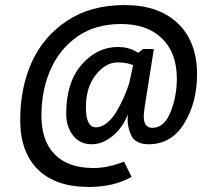

<svg xmlns="http://www.w3.org/2000/svg" viewBox="-20 -730 860 760"><path d="M486 -277Q457 -204 396 -172Q371 -159 343 -159Q296 -159 269 -194Q242 -229 242 -280Q242 -404 303 -474Q364 -544 447 -544Q488 -544 518 -526L528 -521L546 -536H589L553 -309Q549 -277 549 -270Q549 -224 583 -224Q630 -224 655 -286.5Q680 -349 680 -418Q680 -521 621 -578Q562 -635 459.5 -635Q357 -635 286.5 -585.5Q216 -536 180 -454.5Q144 -373 144 -272.5Q144 -172 197 -118.5Q250 -65 349 -65Q402 -65 454 -84L471 -90L501 -30Q431 10 332 10Q200 10 130 -59Q60 -128 60 -255Q60 -382 105.5 -483.5Q151 -585 245 -647.5Q339 -710 473.5 -710Q608 -710 684 -637.5Q760 -565 760 -435Q760 -325 709.5 -242Q659 -159 568 -159Q515 -159 498 -197Q485 -228 485 -258ZM492 -403 507 -472Q482 -483 446 -483Q398 -483 359 -433.5Q320 -384 320 -305Q320 -226 360 -226Q382 -226 404 -244Q426 -262 441 -288Q471 -340 486 -385Z"/></svg>

Font: Bitter
Style: Italic
Weight: 400
Italic angle: -9°
Designer: Sol Matas
Foundry: Sol Matas
Version: Version 1.001